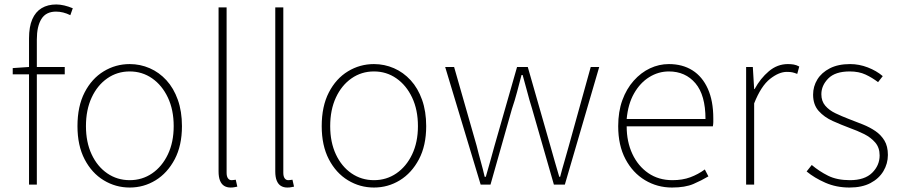

<svg xmlns="http://www.w3.org/2000/svg" viewBox="-20 -827 4037 860"><path d="M110 0V-655Q110 -707 124.5 -740.5Q139 -774 166.5 -790.5Q194 -807 232 -807Q249 -807 268 -802.5Q287 -798 306 -790L295 -759Q263 -775 231 -775Q186 -775 165.5 -742Q145 -709 145 -650V0ZM37 -494V-522L110 -527H270V-494Z M561 13Q498 13 444.5 -19.5Q391 -52 359 -113.5Q327 -175 327 -262Q327 -351 359 -413Q391 -475 444.5 -507.5Q498 -540 561 -540Q608 -540 650.5 -521.5Q693 -503 725.5 -467.5Q758 -432 776.5 -380Q795 -328 795 -262Q795 -175 762.5 -113.5Q730 -52 677 -19.5Q624 13 561 13ZM561 -20Q617 -20 661.5 -50.5Q706 -81 732 -135.5Q758 -190 758 -262Q758 -335 732 -390Q706 -445 661.5 -476Q617 -507 561 -507Q505 -507 460.5 -476Q416 -445 390.5 -390Q365 -335 365 -262Q365 -190 390.5 -135.5Q416 -81 460.5 -50.5Q505 -20 561 -20Z M1013 13Q996 13 984 5.5Q972 -2 965.5 -18Q959 -34 959 -59V-794H995V-53Q995 -37 1001 -28.5Q1007 -20 1017 -20Q1020 -20 1024 -20.5Q1028 -21 1036 -22L1043 9Q1036 10 1030 11.5Q1024 13 1013 13Z M1267 13Q1250 13 1238 5.5Q1226 -2 1219.5 -18Q1213 -34 1213 -59V-794H1249V-53Q1249 -37 1255 -28.5Q1261 -20 1271 -20Q1274 -20 1278 -20.5Q1282 -21 1290 -22L1297 9Q1290 10 1284 11.5Q1278 13 1267 13Z M1655 13Q1592 13 1538.5 -19.5Q1485 -52 1453 -113.5Q1421 -175 1421 -262Q1421 -351 1453 -413Q1485 -475 1538.5 -507.5Q1592 -540 1655 -540Q1702 -540 1744.5 -521.5Q1787 -503 1819.5 -467.5Q1852 -432 1870.5 -380Q1889 -328 1889 -262Q1889 -175 1856.5 -113.5Q1824 -52 1771 -19.5Q1718 13 1655 13ZM1655 -20Q1711 -20 1755.5 -50.5Q1800 -81 1826 -135.5Q1852 -190 1852 -262Q1852 -335 1826 -390Q1800 -445 1755.5 -476Q1711 -507 1655 -507Q1599 -507 1554.5 -476Q1510 -445 1484.5 -390Q1459 -335 1459 -262Q1459 -190 1484.5 -135.5Q1510 -81 1554.5 -50.5Q1599 -20 1655 -20Z M2133 0 1974 -527H2014L2115 -174Q2124 -137 2133.5 -103.5Q2143 -70 2151 -35H2156Q2166 -70 2175.5 -103.5Q2185 -137 2195 -174L2296 -527H2344L2445 -174Q2455 -137 2465 -103.5Q2475 -70 2485 -35H2489Q2498 -70 2508 -103.5Q2518 -137 2528 -174L2626 -527H2664L2510 0H2461L2363 -341Q2351 -379 2341.5 -416Q2332 -453 2321 -491H2316Q2306 -453 2296 -415Q2286 -377 2273 -339L2177 0Z M2990 13Q2924 13 2869 -20Q2814 -53 2781.5 -114.5Q2749 -176 2749 -262Q2749 -327 2767.5 -378Q2786 -429 2818.5 -465.5Q2851 -502 2891.5 -521Q2932 -540 2976 -540Q3037 -540 3081.5 -512Q3126 -484 3150.5 -429.5Q3175 -375 3175 -297Q3175 -289 3175 -280.5Q3175 -272 3173 -261H2787Q2787 -192 2812.5 -137.5Q2838 -83 2884 -51.5Q2930 -20 2992 -20Q3037 -20 3072 -33Q3107 -46 3137 -68L3153 -37Q3123 -19 3086 -3Q3049 13 2990 13ZM2787 -294H3140Q3140 -401 3095 -454Q3050 -507 2976 -507Q2929 -507 2888 -481.5Q2847 -456 2820 -408.5Q2793 -361 2787 -294Z M3322 0V-527H3352L3358 -428H3360Q3386 -476 3424 -508Q3462 -540 3509 -540Q3523 -540 3535 -538Q3547 -536 3560 -529L3551 -496Q3538 -501 3529 -503Q3520 -505 3504 -505Q3469 -505 3429 -473.5Q3389 -442 3358 -364V0Z M3785 13Q3726 13 3677 -8.5Q3628 -30 3593 -59L3616 -88Q3649 -60 3689 -40Q3729 -20 3787 -20Q3853 -20 3886.5 -53Q3920 -86 3920 -131Q3920 -166 3900 -189Q3880 -212 3849.5 -227Q3819 -242 3788 -253Q3748 -268 3710 -285Q3672 -302 3647 -330Q3622 -358 3622 -403Q3622 -440 3641 -471Q3660 -502 3697 -521Q3734 -540 3788 -540Q3828 -540 3867 -525Q3906 -510 3934 -486L3913 -459Q3887 -479 3857 -493Q3827 -507 3786 -507Q3721 -507 3690 -475.5Q3659 -444 3659 -405Q3659 -374 3676.5 -353.5Q3694 -333 3722.5 -319.5Q3751 -306 3782 -294Q3814 -282 3845 -269.5Q3876 -257 3901 -240Q3926 -223 3941.5 -197.5Q3957 -172 3957 -133Q3957 -94 3937 -60.5Q3917 -27 3879 -7Q3841 13 3785 13Z"/></svg>

Font: Noto Sans TC Thin
Style: Regular
Weight: 100
Designer: Ryoko NISHIZUKA 西塚涼子 (kana, bopomofo & ideographs); Paul D. Hunt (Latin, Greek & Cyrillic); Sandoll Communications 산돌커뮤니
Foundry: Adobe
Version: Version 2.004-H2;hotconv 1.0.118;makeotfexe 2.5.65603